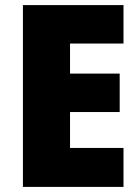

<svg xmlns="http://www.w3.org/2000/svg" viewBox="-20 -734 550 754"><path d="M465 0V-153H255V-294H450V-445H255V-563H465V-714H70V0Z"/></svg>

Font: Noto Sans Thai SemCond Blk
Style: Regular
Weight: 900
Width: 4
Designer: Monotype Design Team
Foundry: Monotype Imaging Inc.
Version: Version 2.002